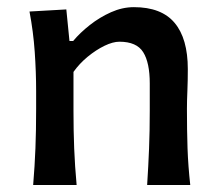

<svg xmlns="http://www.w3.org/2000/svg" viewBox="-20 -530 625 550"><path d="M75 0Q79.5 -54.5 81.5 -105.2Q83.5 -156 83.5 -218V-268Q83.5 -323.5 79.5 -381.2Q75.5 -439 64.5 -497L170 -503L179 -412.5H189.5Q209 -436 237.2 -458.2Q265.5 -480.5 298 -495Q330.5 -509.5 363.5 -509.5Q442.5 -509.5 480.2 -464.5Q518 -419.5 518 -332Q518 -299.5 516.8 -270.2Q515.5 -241 515.5 -218Q515.5 -156 517.2 -105.2Q519 -54.5 525 0H401.5Q405 -54.5 407 -104.8Q409 -155 409 -212.5V-291Q409 -350.5 390.2 -380.5Q371.5 -410.5 322 -410.5Q303.5 -410.5 279.2 -398.8Q255 -387 231.2 -367.5Q207.5 -348 190.5 -324V-212.5Q190.5 -155 192.5 -104.8Q194.5 -54.5 199.5 0Z"/></svg>

Font: Commissioner Flair Medium
Style: Regular
Weight: 500
Designer: Kostas Bartsokas
Foundry: Kostas Bartsokas
Version: Version 1.000; ttfautohint (v1.8.3)